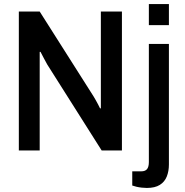

<svg xmlns="http://www.w3.org/2000/svg" viewBox="-20 -743 912 948"><path d="M73 0V-686H176L442 -267Q446 -260 452.5 -249Q459 -238 464.5 -227Q470 -216 474 -208H478Q478 -224 478 -239.5Q478 -255 478 -267V-686H582V0H482L213 -425Q207 -436 197 -454.5Q187 -473 180 -487H176Q176 -472 176 -455.5Q176 -439 176 -424V0ZM715 -619V-723H814V-619ZM705 185Q694 185 680 183.5Q666 182 653.5 179Q641 176 633 173V103H677Q697 103 706 92Q715 81 715 57V-526H814V69Q814 102 803.5 128.5Q793 155 769 170Q745 185 705 185Z"/></svg>

Font: Archivo SemiCondensed Medium
Style: Regular
Weight: 500
Width: 4
Designer: Hector Gatti
Foundry: Omnibus-Type
Version: Version 2.001